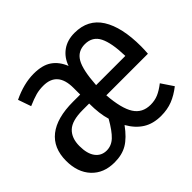

<svg xmlns="http://www.w3.org/2000/svg" viewBox="-139 -703 878 878"><g transform="rotate(-45 300.5 -263.5)"><path d="M607 -279Q607 -257 605 -233H336Q343 -142 369.5 -100.5Q396 -59 449 -59Q476 -59 498.5 -68.5Q521 -78 548 -99L587 -41Q554 -15 521 -2Q488 11 447 11Q396 11 360 -11.5Q324 -34 299 -78Q264 -30 229.5 -9.5Q195 11 146 11Q76 11 35 -33Q-6 -77 -6 -151Q-6 -234 48.5 -277Q103 -320 208 -320H254V-363Q254 -468 163 -468Q137 -468 115 -462Q93 -456 58 -441L36 -504Q107 -538 171 -538Q227 -538 259.5 -515.5Q292 -493 309 -450Q323 -491 355.5 -514.5Q388 -538 435 -538Q522 -538 564.5 -470.5Q607 -403 607 -279ZM336 -299H525Q523 -385 502 -426.5Q481 -468 432 -468Q386 -468 364 -430Q342 -392 336 -299ZM212 -262Q143 -262 114 -234.5Q85 -207 85 -156Q85 -106 105 -79.5Q125 -53 159 -53Q190 -53 214.5 -76Q239 -99 268 -150Q254 -195 254 -262Z"/></g></svg>

Font: Fira Mono
Style: Regular
Weight: 400
Designer: Carrois Corporate & Edenspiekermann AG
Foundry: Carrois Corporate GbR & Edenspiekermann AG
Version: Version 3.206